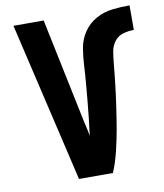

<svg xmlns="http://www.w3.org/2000/svg" viewBox="-83 -803 741 870"><g transform="rotate(-10 288.0 -367.5)"><path d="M210 0H366Q376 -23 383.5 -47Q391 -71 397 -95.5Q403 -120 408 -144.5Q413 -169 417.5 -193.5Q422 -218 425.5 -243Q429 -268 433 -293Q437 -318 440 -342.5Q443 -367 446 -392Q449 -417 451.5 -442Q454 -467 456.5 -492Q459 -517 463 -542Q467 -567 482.5 -587.5Q498 -608 522.5 -615Q547 -622 572 -622V-735Q532 -735 492.5 -730.5Q453 -726 417.5 -706.5Q382 -687 359.5 -653.5Q337 -620 330.5 -580.5Q324 -541 322 -501Q320 -461 316.5 -421.5Q313 -382 309.5 -342.5Q306 -303 301.5 -263.5Q297 -224 292 -184Q289 -200 286 -215Q283 -230 279 -245L177 -735H38Z"/></g></svg>

Font: Iosevka Sparkle Extrabold
Style: Regular
Weight: 800
Designer: Belleve Invis
Foundry: Belleve Invis
Version: Version 4.5.0; ttfautohint (v1.8.3)